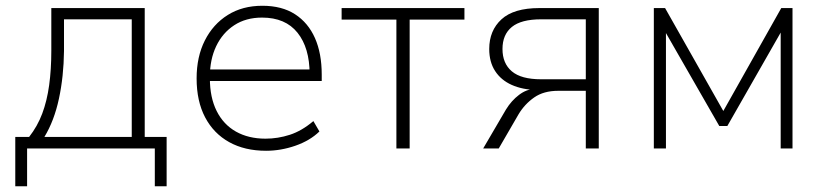

<svg xmlns="http://www.w3.org/2000/svg" viewBox="-20 -515 2865 666"><path d="M33 131V-40H81Q110 -77 126.5 -121Q143 -165 150.5 -219.5Q158 -274 158 -339V-487H482V-40H558V131H517V0H74V131ZM134 -40H437V-448H202V-338Q201 -250 184.5 -173Q168 -96 134 -40Z M903 8Q829 8 775 -22Q721 -52 691.5 -108Q662 -164 662 -243Q662 -318 690.5 -374.5Q719 -431 770 -463Q821 -495 890 -495Q958 -495 1003.5 -465.5Q1049 -436 1072.5 -383Q1096 -330 1096 -256V-234H691V-274H1074L1054 -258Q1054 -349 1012 -401.5Q970 -454 889 -454Q833 -454 792.5 -427.5Q752 -401 730 -355Q708 -309 708 -249V-243Q708 -177 731.5 -130Q755 -83 798.5 -58.5Q842 -34 901 -34Q944 -34 985.5 -47.5Q1027 -61 1067 -95L1088 -59Q1055 -27 1004.5 -9.5Q954 8 903 8Z M1355 0V-447H1165V-487H1591V-447H1401V0Z M1656 0 1735 -135Q1754 -166 1780.5 -186Q1807 -206 1834 -206H1840V-203Q1792 -204 1755 -220.5Q1718 -237 1697.5 -268.5Q1677 -300 1677 -345Q1677 -409 1719.5 -448Q1762 -487 1851 -487H2057V0H2012V-200H1916Q1866 -200 1833 -177Q1800 -154 1779 -119L1710 0ZM1857 -240H2012V-448H1857Q1788 -448 1755.5 -421.5Q1723 -395 1723 -345Q1723 -295 1755.5 -267.5Q1788 -240 1857 -240Z M2248 0V-487H2287L2489 -130L2690 -487H2729V0H2688V-423H2700L2503 -78H2475L2277 -423H2290V0Z"/></svg>

Font: Nunito Sans 10pt ExtraLight
Style: Regular
Weight: 250
Designer: Vernon Adams
Foundry: Vernon Adams
Version: Version 3.101;gftools[0.9.27]